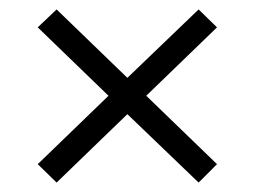

<svg xmlns="http://www.w3.org/2000/svg" viewBox="-20 -512 540 407"><path d="M290 -309 440 -164 401 -125 250 -270 100 -125 60 -164 210 -309 60 -454 100 -492 250 -347 401 -492 440 -454Z"/></svg>

Font: GFS Neohellenic Rg
Style: Bold Italic
Weight: 700
Italic angle: -12°
Designer: Designed by Takis Katsoulidis and George D. Matthiopoulos.
Foundry: Designed by Takis Katsoulidis and George D. Matthiopoulos.
Version: Version 1.0